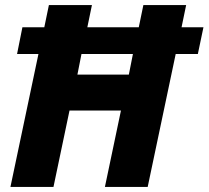

<svg xmlns="http://www.w3.org/2000/svg" viewBox="-20 -734 819 754"><path d="M21 0 131 -522H47L68 -627H154L172 -714H341L323 -627H525L543 -714H711L693 -627H779L757 -522H670L560 0H392L455 -300H253L190 0ZM284 -441H486L502 -522H300Z"/></svg>

Font: Noto Sans ExtraBold
Style: Italic
Weight: 800
Italic angle: -12°
Designer: Monotype Design Team
Foundry: Monotype Imaging Inc.
Version: Version 2.013; ttfautohint (v1.8.4.7-5d5b)